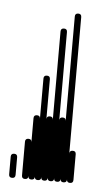

<svg xmlns="http://www.w3.org/2000/svg" viewBox="-40 -448 239 476"><g transform="rotate(5 80.0 -210.0)"><path d="M0 -8H16V-52H0ZM8 -16Q4 -16 2 -14Q0 -12 0 -8Q0 -4 2 -2Q4 0 8 0Q12 0 14 -2Q16 -4 16 -8Q16 -12 14 -14Q12 -16 8 -16ZM8 -60Q4 -60 2 -58Q0 -56 0 -52Q0 -48 2 -46Q4 -44 8 -44Q12 -44 14 -46Q16 -48 16 -52Q16 -56 14 -58Q12 -60 8 -60Z M16 0Q16 0 16 0Q16 0 16 0Q16 0 16 0Q16 0 16 0H32Q32 0 32 0Q32 0 32 0Q32 0 32 0Q32 0 32 0Z M32 -8H48V-92H32ZM40 -16Q36 -16 34 -14Q32 -12 32 -8Q32 -4 34 -2Q36 0 40 0Q44 0 46 -2Q48 -4 48 -8Q48 -12 46 -14Q44 -16 40 -16ZM40 -100Q36 -100 34 -98Q32 -96 32 -92Q32 -88 34 -86Q36 -84 40 -84Q44 -84 46 -86Q48 -88 48 -92Q48 -96 46 -98Q44 -100 40 -100Z M48 -8H64V-152H48ZM56 -16Q52 -16 50 -14Q48 -12 48 -8Q48 -4 50 -2Q52 0 56 0Q60 0 62 -2Q64 -4 64 -8Q64 -12 62 -14Q60 -16 56 -16ZM56 -160Q52 -160 50 -158Q48 -156 48 -152Q48 -148 50 -146Q52 -144 56 -144Q60 -144 62 -146Q64 -148 64 -152Q64 -156 62 -158Q60 -160 56 -160Z M64 -8H80V-252H64ZM72 -16Q68 -16 66 -14Q64 -12 64 -8Q64 -4 66 -2Q68 0 72 0Q76 0 78 -2Q80 -4 80 -8Q80 -12 78 -14Q76 -16 72 -16ZM72 -260Q68 -260 66 -258Q64 -256 64 -252Q64 -248 66 -246Q68 -244 72 -244Q76 -244 78 -246Q80 -248 80 -252Q80 -256 78 -258Q76 -260 72 -260Z M80 -8H96V-152H80ZM88 -16Q84 -16 82 -14Q80 -12 80 -8Q80 -4 82 -2Q84 0 88 0Q92 0 94 -2Q96 -4 96 -8Q96 -12 94 -14Q92 -16 88 -16ZM88 -160Q84 -160 82 -158Q80 -156 80 -152Q80 -148 82 -146Q84 -144 88 -144Q92 -144 94 -146Q96 -148 96 -152Q96 -156 94 -158Q92 -160 88 -160Z M96 -8H112V-372H96ZM104 -16Q100 -16 98 -14Q96 -12 96 -8Q96 -4 98 -2Q100 0 104 0Q108 0 110 -2Q112 -4 112 -8Q112 -12 110 -14Q108 -16 104 -16ZM104 -380Q100 -380 98 -378Q96 -376 96 -372Q96 -368 98 -366Q100 -364 104 -364Q108 -364 110 -366Q112 -368 112 -372Q112 -376 110 -378Q108 -380 104 -380Z M112 -8H128V-152H112ZM120 -16Q116 -16 114 -14Q112 -12 112 -8Q112 -4 114 -2Q116 0 120 0Q124 0 126 -2Q128 -4 128 -8Q128 -12 126 -14Q124 -16 120 -16ZM120 -160Q116 -160 114 -158Q112 -156 112 -152Q112 -148 114 -146Q116 -144 120 -144Q124 -144 126 -146Q128 -148 128 -152Q128 -156 126 -158Q124 -160 120 -160Z M128 -8H144V-412H128ZM136 -16Q132 -16 130 -14Q128 -12 128 -8Q128 -4 130 -2Q132 0 136 0Q140 0 142 -2Q144 -4 144 -8Q144 -12 142 -14Q140 -16 136 -16ZM136 -420Q132 -420 130 -418Q128 -416 128 -412Q128 -408 130 -406Q132 -404 136 -404Q140 -404 142 -406Q144 -408 144 -412Q144 -416 142 -418Q140 -420 136 -420Z M144 -8H160V-72H144ZM152 -16Q148 -16 146 -14Q144 -12 144 -8Q144 -4 146 -2Q148 0 152 0Q156 0 158 -2Q160 -4 160 -8Q160 -12 158 -14Q156 -16 152 -16ZM152 -80Q148 -80 146 -78Q144 -76 144 -72Q144 -68 146 -66Q148 -64 152 -64Q156 -64 158 -66Q160 -68 160 -72Q160 -76 158 -78Q156 -80 152 -80Z"/></g></svg>

Font: Wavefont ExtraLight
Style: Regular
Weight: 250
Version: Version 3.004;gftools[0.9.33]